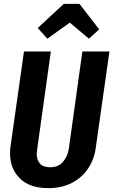

<svg xmlns="http://www.w3.org/2000/svg" viewBox="-20 -958 586 993"><path d="M475 -192Q467 -134 436 -87Q405 -40 352.5 -12.5Q300 15 230 15Q133 15 82.5 -35.5Q32 -86 32 -164Q32 -186 34 -198L104 -692H243L172 -184Q170 -168 170 -162Q170 -130 187 -111.5Q204 -93 239 -93Q281 -93 305 -120Q329 -147 336 -189L406 -692H546ZM225 -758 175 -813 310 -938H391L493 -806L440 -758L341 -841Z"/></svg>

Font: Fira Sans Extra Condensed SemiBold
Style: Italic
Weight: 600
Width: 3
Italic angle: -8°
Designer: Carrois Corporate & Edenspiekermann AG
Foundry: Carrois Corporate GbR & Edenspiekermann AG
Version: Version 4.203